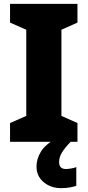

<svg xmlns="http://www.w3.org/2000/svg" viewBox="-20 -734 453 994"><path d="M381 0H32V-97L116 -134V-580L32 -617V-714H381V-617L298 -580V-134L381 -97ZM286 105Q286 141 321 141Q333 141 349.5 138Q366 135 375 131V228Q360 233 340.5 236.5Q321 240 296 240Q243 240 206 209Q169 178 169 128Q169 89 191.5 51.5Q214 14 276 -21L346 0Q315 32 300.5 56Q286 80 286 105Z"/></svg>

Font: Noto Sans Disp ExtBd
Style: Regular
Weight: 800
Designer: Monotype Design Team
Foundry: Monotype Imaging Inc.
Version: Version 2.000;GOOG;noto-source:20170915:90ef993387c0; ttfaut